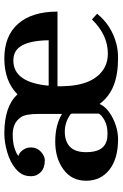

<svg xmlns="http://www.w3.org/2000/svg" viewBox="138 -685 557 873"><g transform="rotate(-90 416.5 -248.5)"><path d="M609.4 -36.6Q694.3 -36.6 764.6 -108.9L790.5 -85.4Q737.3 -19.5 652.8 2.4Q624.5 9.8 588.9 9.8Q514.6 9.8 463.6 -10.5Q412.6 -30.8 380.4 -74.2Q364.3 -38.6 316.2 -14.4Q268.1 9.8 219.7 9.8Q130.9 9.8 81.1 -29.8Q31.2 -69.3 31.2 -135.3Q31.2 -201.2 82.5 -238.5Q133.8 -275.9 209 -275.9Q284.2 -275.9 335 -245.1V-351.6Q335 -410.6 320.3 -431.6Q305.7 -452.6 285.9 -460.9Q266.1 -469.2 242.2 -469.2Q204.6 -469.2 178.7 -460.7Q152.8 -452.1 144 -443.4Q166.5 -436.5 178.7 -409.2Q182.6 -399.4 182.6 -385.7Q182.6 -358.9 163.1 -341.1Q143.6 -323.2 124 -323.2Q89.8 -323.2 70.8 -341.3Q51.8 -359.4 51.8 -384.8Q51.8 -410.2 61 -426.5Q70.3 -442.9 85.9 -456.1Q115.7 -481 160.9 -494.1Q206.1 -507.3 245.6 -507.3Q370.6 -507.3 423.8 -447.3Q483.9 -507.3 587.2 -507.3Q690.4 -507.3 745.4 -444.1Q800.3 -380.9 800.3 -265.6H460.9V-241.7Q463.9 -97.7 545.4 -51.8Q572.8 -36.6 609.4 -36.6ZM669.9 -305.7Q668.9 -384.3 647.2 -425.3Q625.5 -466.3 578.1 -466.3Q478 -466.3 463.4 -305.7ZM161.1 -134.8Q161.1 -58.6 210 -43Q224.6 -38.1 245.1 -38.1Q282.2 -38.1 306.6 -52Q331.1 -65.9 336.4 -78.1V-198.7L335 -205.1Q298.3 -232.4 254.6 -232.4Q210.9 -232.4 186 -209.2Q161.1 -186 161.1 -134.8Z"/></g></svg>

Font: Cantata One
Style: Regular
Weight: 400
Designer: Joana Maria Correia da Silva
Foundry: Joana Maria Correia da Silva
Version: Version 1.002